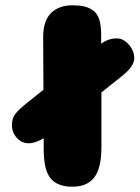

<svg xmlns="http://www.w3.org/2000/svg" viewBox="-20 -705 527 725"><path d="M363 -151Q363 -70 336 -35Q309 0 253 0Q197 0 171 -31.5Q145 -63 145 -143V-183Q130 -174 115.5 -169Q101 -164 88 -164Q62 -164 43.5 -184.5Q25 -205 25 -233Q25 -258 38.5 -275.5Q52 -293 84 -318L144 -366L143 -565Q143 -627 173 -656Q203 -685 253 -685Q279 -685 297 -681Q315 -677 331 -666Q347 -655 354.5 -632Q362 -609 362 -574V-540Q389 -560 421 -560Q446 -560 466.5 -536.5Q487 -513 487 -485Q487 -455 442 -419L363 -356Z"/></svg>

Font: Coiny
Style: Regular
Weight: 400
Version: Version 001.001